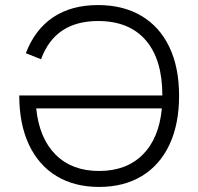

<svg xmlns="http://www.w3.org/2000/svg" viewBox="-20 -728 783 758"><path d="M56 -351H621Q621 -493 555.5 -569Q490 -645 367 -645Q197 -645 142 -494L82 -518Q118 -612 190 -660Q262 -708 367 -708Q466 -708 538 -665.5Q610 -623 648.5 -542.5Q687 -462 687 -350Q687 -238 649 -157Q611 -76 540 -33Q469 10 371 10Q274 10 203 -33Q132 -76 94 -157.5Q56 -239 56 -351ZM371 -53Q479 -53 543.5 -117.5Q608 -182 619 -300H123Q135 -182 199.5 -117.5Q264 -53 371 -53Z"/></svg>

Font: Hanken Grotesk Light
Style: Regular
Weight: 300
Designer: Alfredo Marco Pradil
Foundry: Hanken Design Co.
Version: Version 3.014